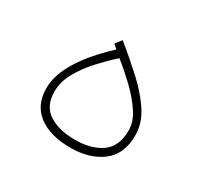

<svg xmlns="http://www.w3.org/2000/svg" viewBox="-90 -482 617 592"><g transform="rotate(30 218.5 -186.0)"><path d="M190.4 -335.4 175.8 -348.1 192.9 -370.1Q237.3 -334 278.8 -296.1Q320.3 -258.3 346.9 -218.3Q373.5 -178.2 373.5 -134.8Q373.5 -67.9 330.1 -34.9Q286.6 -2 218.3 -2Q147 -2 105 -33.2Q63 -64.5 63 -125Q63 -216.8 190.4 -335.4ZM348.1 -138.7Q348.1 -168.9 327.1 -200.4Q306.2 -231.9 274.7 -262Q243.2 -292 211.9 -316.9Q184.6 -292.5 156.2 -261.7Q127.9 -231 108.9 -197Q89.8 -163.1 89.8 -128.4Q89.8 -76.2 125.7 -53.2Q161.6 -30.3 217.8 -30.3Q275.9 -30.3 312 -55.4Q348.1 -80.6 348.1 -138.7Z"/></g></svg>

Font: Vazirmatn UI FD Thin
Style: Regular
Weight: 100
Designer: Saber Rastikerdar
Foundry: Saber Rastikerdar
Version: Version 33.003